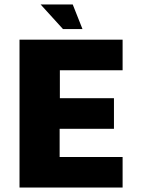

<svg xmlns="http://www.w3.org/2000/svg" viewBox="-20 -846 635 866"><path d="M68 0V-667H533V-529H250V-403H494V-265H249V-138H533V0ZM264 -715 163 -826H308L352 -715Z"/></svg>

Font: Maven Pro ExtraBold
Style: Regular
Weight: 800
Designer: Joe Prince
Foundry: Joe Prince
Version: Version 2.100